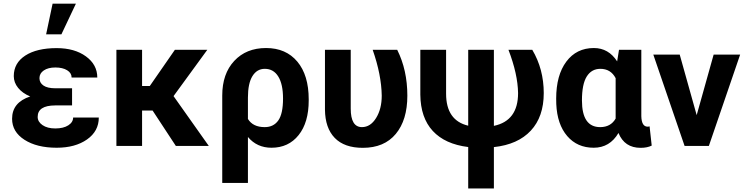

<svg xmlns="http://www.w3.org/2000/svg" viewBox="-20 -802 4094 1055"><path d="M46.4 -149.4Q46.4 -239.3 146 -272Q103.5 -289.6 79.6 -319.1Q55.7 -348.6 55.7 -383.8Q55.7 -455.6 118.9 -496.6Q182.1 -537.6 291.5 -537.6Q389.6 -537.6 452.1 -492.2Q514.6 -446.8 514.6 -376H373.5Q373.5 -400.9 348.9 -416Q324.2 -431.2 284.2 -431.2Q244.6 -431.2 220.7 -415Q196.8 -398.9 196.8 -372.6Q196.8 -347.2 218.8 -332Q240.7 -316.9 284.7 -316.9H376V-222.7H282.7Q187 -222.2 187 -159.7Q187 -132.8 213.6 -114.5Q240.2 -96.2 283.7 -96.2Q328.6 -96.2 355.2 -113.3Q381.8 -130.4 381.8 -156.2H522.9Q522.9 -81.1 458 -35.6Q393.1 9.8 291.5 9.8Q182.6 9.8 114.5 -33.9Q46.4 -77.6 46.4 -149.4ZM269 -781.7H397L317.4 -613.3H233.4Z M818.4 -194.8H760.7V0H619.6V-528.3H760.7V-329.6H803.2L940.9 -528.3H1119.1L933.6 -273.9L1127.4 0H946.3Z M1342.3 -148.4Q1369.6 -103.5 1434.6 -103.5Q1483.4 -103.5 1509.3 -140.4Q1535.2 -177.2 1535.2 -260.3Q1535.2 -339.4 1509 -381.6Q1482.9 -423.8 1435.1 -423.8Q1391.6 -423.8 1366.9 -383.5Q1342.3 -343.3 1342.3 -266.1ZM1441.9 -538.1Q1551.3 -538.1 1613.8 -463.4Q1676.3 -388.7 1676.3 -256.3V-250Q1676.3 -128.9 1620.8 -59.6Q1565.4 9.8 1471.7 9.8Q1392.1 9.8 1342.3 -49.3V203.1H1201.2V-277.3Q1201.2 -396.5 1267.1 -467.3Q1333 -538.1 1441.9 -538.1Z M1907.2 -528.3V-205.1Q1907.2 -103.5 1968.8 -103.5Q2015.6 -103.5 2046.6 -153.6Q2077.6 -203.6 2077.6 -276.4Q2075.7 -391.6 2027.8 -528.3H2162.6Q2218.3 -417 2218.3 -276.4Q2218.3 -142.6 2154.8 -66.2Q2091.3 10.3 1973.6 10.3Q1872.1 10.3 1819.3 -44.2Q1766.6 -98.6 1765.6 -199.7V-528.3Z M2693.8 -528.3V-110.4Q2826.7 -138.2 2826.7 -290.5Q2825.2 -394.5 2773.9 -528.3H2904.8Q2967.8 -421.9 2967.8 -290.5Q2967.8 -160.6 2896.7 -84.2Q2825.7 -7.8 2693.8 6.3V233.4H2552.7V5.9Q2425.3 -9.8 2358.2 -82.3Q2291 -154.8 2289.6 -281.7V-528.3H2431.2V-287.1Q2431.2 -140.1 2552.7 -111.3V-528.3Z M3177.7 -250Q3177.7 -103.5 3277.8 -103.5Q3335.9 -103.5 3362.8 -150.4V-372.6Q3335.9 -423.8 3278.8 -423.8Q3230.5 -423.8 3204.1 -381.8Q3177.7 -339.8 3177.7 -250ZM3503.9 -528.3V-163.6Q3505.4 -106 3538.6 -106Q3545.4 -106 3549.3 -107.9L3561 -2Q3536.6 10.3 3500 10.3Q3411.6 10.3 3378.4 -71.3Q3330.6 9.8 3242.2 9.8Q3151.9 9.8 3096.7 -54.4Q3041.5 -118.7 3036.6 -230.5L3036.1 -260.3Q3036.1 -388.7 3091.8 -463.4Q3147.5 -538.1 3243.2 -538.1Q3323.7 -538.1 3371.1 -464.8L3381.3 -528.3Z M3715.3 -500.5 3808.1 -169.4 3900.9 -500.5 3901.4 -502H3903.3H4043.9H4046.9L4045.9 -499L3875.5 -1.5L3875 0H3873.5H3743.2H3741.7L3741.2 -1.5L3570.8 -499L3569.8 -502H3572.8H3713.4H3715.3Z"/></svg>

Font: MAUL Bold
Style: Bold
Weight: 700
Designer: MAUL
Version: Version 1.0; 2020; ttfautohint (v1.8.3)